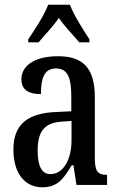

<svg xmlns="http://www.w3.org/2000/svg" viewBox="-20 -786 505 816"><path d="M100 -619V-606H144C170 -638 206 -673 230 -710C255 -673 292 -636 317 -606H360V-619C335 -657 294 -721 277 -766H185C168 -721 126 -657 100 -619ZM160 10C226 10 251 -28 285 -84H292L305 0H435V-43H432C395 -43 383 -59 383 -115V-373C383 -500 330 -547 226 -547C134 -547 71 -511 71 -449C71 -407 98 -386 154 -386C154 -452 167 -495 218 -495C272 -495 283 -448 283 -373V-313L218 -310C97 -305 37 -257 37 -151C37 -41 92 10 160 10ZM194 -46C156 -46 140 -84 140 -145C140 -223 165 -264 242 -269L284 -272V-191C284 -107 249 -46 194 -46Z"/></svg>

Font: Noto Serif Georgian ExtraCondensed Medium
Style: Regular
Weight: 500
Width: 2
Designer: Monotype Design Team, Akaki Razmadze
Foundry: Google LLC
Version: Version 2.003